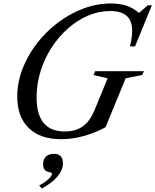

<svg xmlns="http://www.w3.org/2000/svg" viewBox="-20 -792 896 1107"><path d="M332 10.5Q211.5 10.5 145.5 -54Q79.5 -118.5 79.5 -234.5Q79.5 -315.5 109.2 -393.5Q139 -471.5 191.5 -540Q244 -608.5 312.5 -660.5Q381 -712.5 459.5 -742.2Q538 -772 619 -772Q671 -772 709.8 -759Q748.5 -746 781.5 -717.5L832 -761.5H855.5L758.5 -524.5H729Q735.5 -551 738.8 -573Q742 -595 742 -614.5Q742 -672.5 710.5 -700.5Q679 -728.5 615 -728.5Q549.5 -728.5 487.2 -701.8Q425 -675 371.2 -627.5Q317.5 -580 277 -517Q236.5 -454 213.8 -381Q191 -308 191 -230.5Q191 -34 353.5 -34Q416.5 -34 457.5 -63.5Q498.5 -93 525 -157L600.5 -340.5L519 -359.5L528.5 -381.5H810L799.5 -359.5L704.5 -340.5L588.5 -58.5Q548.5 -36.5 504.8 -21Q461 -5.5 417 2.5Q373 10.5 332 10.5ZM221 295 206 277Q226.5 267 243.2 254.5Q260 242 269.8 230Q279.5 218 279.5 210.5Q279.5 205 275.5 203.5Q271.5 202 257 198.5Q228.5 191.5 228.5 154.5Q228.5 127.5 244.5 111.2Q260.5 95 293.5 95Q317.5 95 330.2 109.2Q343 123.5 343 150Q343 187.5 311.2 225.5Q279.5 263.5 221 295Z"/></svg>

Font: Libre Caslon Text
Style: Italic
Weight: 400
Italic angle: -22.583°
Designer: Pablo Impallari, Rodrigo Fuenzalida, Katja Schimmel
Foundry: Pablo Impallari, Rodrigo Fuenzalida
Version: Version 2.000